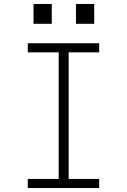

<svg xmlns="http://www.w3.org/2000/svg" viewBox="-20 -948 640 968"><path d="M120 0V-46H276V-684H120V-730H480V-684H326V-46H480V0ZM149 -928H241V-828H149ZM363 -928H455V-828H363Z"/></svg>

Font: Tiny Thin
Style: Regular
Weight: 100
Monospace: yes
Designer: Philipp Nurullin, Konstantin Bulenkov
Foundry: JetBrains
Version: Version 2.251; ttfautohint (v1.8.4.7-5d5b)